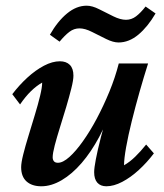

<svg xmlns="http://www.w3.org/2000/svg" viewBox="-20 -650 578 678"><path d="M191.4 -433.6Q213.9 -433.6 226.6 -420.9Q239.3 -408.2 239.3 -382.8Q239.3 -367.2 231.9 -337.9Q224.6 -308.6 213.9 -272.5Q203.1 -236.3 191.9 -200.7Q180.7 -165 173.3 -136.7Q166 -108.4 166 -94.7Q166 -85.9 170.4 -80.6Q174.8 -75.2 184.6 -75.2Q202.1 -75.2 225.1 -95.7Q248 -116.2 272.9 -151.4Q297.9 -186.5 321.8 -231.4Q345.7 -276.4 366.2 -326.2Q386.7 -376 399.4 -425.8H502.9Q488.3 -379.9 473.1 -326.7Q458 -273.4 445.3 -222.2Q432.6 -170.9 425.3 -129.9Q418 -88.9 418 -66.4Q438.5 -78.1 457.5 -96.7Q476.6 -115.2 496.1 -139.6L523.4 -108.4Q499 -76.2 470.2 -49.8Q441.4 -23.4 411.6 -7.8Q381.8 7.8 355.5 7.8Q335 7.8 323.7 -4.9Q312.5 -17.6 312.5 -42Q312.5 -56.6 318.4 -87.4Q324.2 -118.2 336.4 -166Q348.6 -213.9 369.1 -281.2H377.9Q358.4 -218.8 330.1 -166Q301.8 -113.3 268.1 -74.2Q234.4 -35.2 197.8 -13.7Q161.1 7.8 126 7.8Q92.8 7.8 73.7 -9.3Q54.7 -26.4 54.7 -59.6Q54.7 -75.2 62 -104.5Q69.3 -133.8 80.6 -170.4Q91.8 -207 103 -244.1Q114.3 -281.2 121.6 -311.5Q128.9 -341.8 128.9 -358.4Q108.4 -346.7 89.4 -328.1Q70.3 -309.6 50.8 -281.2L23.4 -317.4Q47.9 -349.6 76.7 -376Q105.5 -402.3 135.3 -418Q165 -433.6 191.4 -433.6ZM494.1 -627 529.3 -602.5Q502 -555.7 468.8 -527.8Q435.5 -500 398.4 -500Q379.9 -500 355 -512.2Q330.1 -524.4 305.2 -537.1Q280.3 -549.8 260.7 -549.8Q241.2 -549.8 225.1 -537.6Q209 -525.4 190.4 -502.9L156.2 -527.3Q183.6 -575.2 216.8 -602.5Q250 -629.9 286.1 -629.9Q305.7 -629.9 330.6 -617.2Q355.5 -604.5 380.4 -592.3Q405.3 -580.1 424.8 -580.1Q444.3 -580.1 460.4 -592.3Q476.6 -604.5 494.1 -627Z"/></svg>

Font: Crimson Pro SemiBold
Style: Italic
Weight: 600
Italic angle: -12°
Designer: Jacques Le Bailly
Foundry: Baron von Fonthausen
Version: Version 1.003